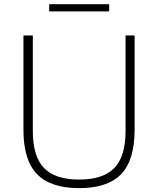

<svg xmlns="http://www.w3.org/2000/svg" viewBox="-20 -914 776 942"><path d="M368.5 9Q228.5 9 161.8 -59.5Q95 -128 95 -277.5V-740H141V-271.5Q141 -146.5 195.8 -89.8Q250.5 -33 368.5 -33Q486 -33 541 -89.8Q596 -146.5 596 -271.5V-740H640.5V-277.5Q640.5 -128 574.2 -59.5Q508 9 368.5 9ZM221.5 -858V-893.5H515.5V-858Z"/></svg>

Font: Encode Sans SemiExpanded SemiExpanded ExtraLight
Style: Regular
Weight: 200
Width: 6
Designer: Multiple Designers
Foundry: Impallari Type
Version: Version 3.000; ttfautohint (v1.8.3) -l 8 -r 50 -G 200 -x 14 